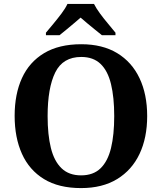

<svg xmlns="http://www.w3.org/2000/svg" viewBox="-20 -951 827 981"><path d="M394.2 10Q280.1 10 204.9 -36Q129.6 -82 92.2 -165Q54.8 -248 54.8 -359Q54.8 -470 92.2 -552Q129.6 -634 205.4 -679.5Q281.2 -725 395.2 -725Q503.7 -725 578.8 -679.5Q653.8 -634 692.9 -551.5Q732 -469 732 -358Q732 -247 692.9 -164.5Q653.8 -82 578.4 -36Q503 10 394.2 10ZM394.2 -55Q456.8 -55 493.9 -91.2Q531 -127.4 547.3 -194.9Q563.6 -262.5 563.6 -358Q563.6 -453.5 547.2 -521.2Q530.9 -588.9 493.9 -624.4Q456.8 -660 395.2 -660Q301.3 -660 262.3 -580.9Q223.3 -501.8 223.3 -358Q223.3 -262.5 240 -194.9Q256.8 -127.4 294.5 -91.2Q332.2 -55 394.2 -55ZM214.7 -784Q230.7 -803 252.3 -829Q273.9 -855 294.3 -882Q314.6 -909 324.6 -931H460.2Q471.2 -909 491 -882Q510.8 -855 532.9 -829Q555 -803 570 -784V-771H500.9Q487.1 -782 467 -798.2Q446.9 -814.3 426.9 -831.1Q406.9 -847.9 391.9 -861Q376.9 -847.9 356.9 -831.1Q336.8 -814.3 317.5 -798.2Q298.2 -782 283.9 -771H214.7Z"/></svg>

Font: Noto Serif Ethiopic
Style: Regular
Weight: 400
Designer: Monotype Design Team
Foundry: Monotype Imaging Inc.
Version: Version 2.102